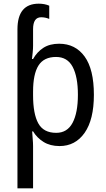

<svg xmlns="http://www.w3.org/2000/svg" viewBox="-20 -785 579 1045"><path d="M404 -269Q404 -171 375 -116.5Q346 -62 286 -62Q217 -62 188.5 -113.5Q160 -165 160 -267V-286Q160 -382 189.5 -428.5Q219 -475 285 -475Q347 -475 375.5 -421Q404 -367 404 -269ZM75 -625V240H160V10Q160 -7 158 -29Q156 -51 155 -70H160Q181 -35 217 -12.5Q253 10 304 10Q390 10 440.5 -62Q491 -134 491 -269Q491 -408 440.5 -477.5Q390 -547 302 -547Q251 -547 216.5 -525Q182 -503 160 -464H154Q156 -480 158 -500Q160 -520 160 -536V-626Q160 -691 204 -691Q227 -691 248 -682V-754Q223 -765 191 -765Q75 -765 75 -625Z"/></svg>

Font: Noto Sans UI SemiCondensed
Style: Regular
Weight: 400
Width: 4
Designer: Monotype Design Team
Foundry: Monotype Imaging Inc.
Version: 1.001